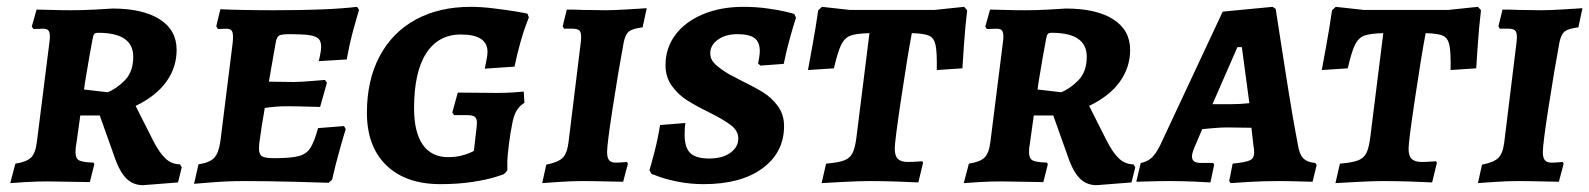

<svg xmlns="http://www.w3.org/2000/svg" viewBox="-20 -530 4652 562"><path d="M204 -113Q201 -97 201 -85Q201 -66 211.5 -60.5Q222 -55 254 -54L256 -49L243 3L119 1Q88 1 54 3Q20 5 10 6L25 -51Q58 -56 71 -69Q84 -82 88 -115L125 -409Q126 -414 126 -423Q126 -436 121.5 -441Q117 -446 106 -446L78 -445L73 -452L87 -502Q98 -502 129 -501Q160 -500 189 -500Q222 -500 258.5 -502Q295 -504 309 -505Q398 -505 447.5 -473.5Q497 -442 497 -384Q497 -333 467 -291Q437 -249 377 -220L429 -117Q447 -82 465 -65.5Q483 -49 507 -49L512 -40L501 4L399 12Q371 12 352 -5.5Q333 -23 319 -60L272 -192H215ZM370 -364Q370 -399 344.5 -416.5Q319 -434 267 -434Q259 -434 256 -430.5Q253 -427 251 -416Q242 -369 229 -290L226 -268L295 -260Q321 -270 345.5 -295Q370 -320 370 -364Z M783 -67Q831 -67 854 -73Q877 -79 888.5 -97Q900 -115 911 -155L987 -161L992 -152Q988 -140 975.5 -96Q963 -52 952 -4L942 5Q918 4 838.5 2Q759 0 694 0Q648 0 604 3.5Q560 7 548 8L561 -49Q594 -54 607 -68Q620 -82 625 -116L661 -404Q662 -412 662 -423Q662 -436 657.5 -441Q653 -446 642 -446L618 -445L613 -453L625 -503Q641 -502 685.5 -501Q730 -500 781 -500Q943 -500 1025 -510L1031 -501Q1027 -489 1015 -445.5Q1003 -402 995 -356L913 -351Q914 -355 917 -369Q920 -383 920 -393Q920 -409 912.5 -416.5Q905 -424 886 -427Q867 -430 829 -430Q804 -430 797 -426Q790 -422 787 -405L767 -291L839 -290Q855 -290 887.5 -292.5Q920 -295 931 -296L937 -288L917 -217Q907 -217 877.5 -218Q848 -219 816 -219Q790 -219 755 -214L746 -160Q745 -150 741.5 -128.5Q738 -107 738 -96Q738 -78 747 -72.5Q756 -67 783 -67Z M1054 -200Q1054 -295 1091 -365Q1128 -435 1196.5 -472.5Q1265 -510 1358 -510Q1388 -510 1425 -505.5Q1462 -501 1489 -496.5Q1516 -492 1524 -490L1528 -479Q1526 -474 1519 -455.5Q1512 -437 1503 -405Q1494 -373 1486 -335L1399 -329Q1400 -335 1403.5 -352Q1407 -369 1407 -378Q1407 -429 1329 -429Q1263 -429 1227.5 -374Q1192 -319 1192 -213Q1192 -143 1217.5 -106.5Q1243 -70 1292 -70Q1312 -70 1328.5 -74Q1345 -78 1355 -82.5Q1365 -87 1367 -88L1375 -157L1376 -170Q1376 -183 1370 -188Q1364 -193 1347 -193H1309L1304 -201L1320 -259L1434 -258Q1460 -258 1482.5 -259.5Q1505 -261 1513 -262L1515 -229Q1500 -220 1491.5 -205Q1483 -190 1479 -166Q1474 -143 1469.5 -106.5Q1465 -70 1465 -58V-31L1456 -21Q1456 -20 1430.5 -12Q1405 -4 1363 2.5Q1321 9 1269 9Q1168 9 1111 -46Q1054 -101 1054 -200Z M1757 -85Q1757 -68 1763 -61Q1769 -54 1782 -54Q1795 -54 1803.5 -55Q1812 -56 1815 -56L1818 -51L1804 2Q1790 2 1753.5 1Q1717 0 1683 0Q1654 0 1616.5 2.5Q1579 5 1567 6L1579 -48Q1614 -55 1627 -68Q1640 -81 1644 -113L1680 -406Q1681 -413 1681 -423Q1681 -436 1675.5 -441Q1670 -446 1656 -446H1631Q1629 -449 1627 -453L1639 -502Q1667 -502 1685 -501L1753 -500Q1776 -500 1817.5 -502.5Q1859 -505 1873 -506L1861 -450Q1831 -446 1821 -438Q1811 -430 1806 -408Q1790 -322 1773.5 -215Q1757 -108 1757 -85Z M1887 -21 1881 -32Q1885 -44 1895.5 -84.5Q1906 -125 1912 -164L1986 -170Q1984 -157 1984 -135Q1984 -98 2000.5 -82Q2017 -66 2056 -66Q2094 -66 2117.5 -82.5Q2141 -99 2141 -125Q2141 -147 2119.5 -163.5Q2098 -180 2056 -201Q2015 -221 1989.5 -237.5Q1964 -254 1946 -279.5Q1928 -305 1928 -339Q1928 -389 1956.5 -427.5Q1985 -466 2037 -488Q2089 -510 2156 -510Q2192 -510 2225 -505.5Q2258 -501 2279 -496Q2300 -491 2305 -489L2310 -478Q2306 -467 2294.5 -427Q2283 -387 2274 -343L2206 -338L2199 -344Q2200 -348 2202 -360.5Q2204 -373 2204 -380Q2204 -407 2188.5 -418.5Q2173 -430 2138 -430Q2104 -430 2081.5 -414Q2059 -398 2059 -374Q2059 -356 2073.5 -342Q2088 -328 2117 -311Q2126 -307 2144 -297Q2185 -277 2211.5 -261Q2238 -245 2256.5 -220Q2275 -195 2275 -161Q2275 -84 2212 -37.5Q2149 9 2040 9Q2002 9 1968 2.5Q1934 -4 1913 -11.5Q1892 -19 1887 -21Z M2421 -330 2345 -325Q2348 -341 2358 -396Q2368 -451 2375 -500L2386 -510L2467 -501H2716L2802 -510L2811 -500Q2805 -450 2801.5 -397.5Q2798 -345 2797 -330L2722 -325Q2723 -377 2718.5 -398Q2714 -419 2699.5 -425.5Q2685 -432 2649 -433Q2637 -370 2618 -243Q2599 -116 2599 -95Q2599 -74 2608 -65Q2617 -56 2637 -56Q2653 -56 2664.5 -57Q2676 -58 2679 -58L2682 -54L2668 4Q2652 3 2608.5 1.5Q2565 0 2525 0Q2496 0 2448 2.5Q2400 5 2385 6L2398 -51Q2434 -54 2451 -60.5Q2468 -67 2475.5 -82Q2483 -97 2487 -129L2525 -433Q2486 -432 2469 -425.5Q2452 -419 2442 -398.5Q2432 -378 2421 -330Z M2995 -113Q2992 -97 2992 -85Q2992 -66 3002.5 -60.5Q3013 -55 3045 -54L3047 -49L3034 3L2910 1Q2879 1 2845 3Q2811 5 2801 6L2816 -51Q2849 -56 2862 -69Q2875 -82 2879 -115L2916 -409Q2917 -414 2917 -423Q2917 -436 2912.5 -441Q2908 -446 2897 -446L2869 -445L2864 -452L2878 -502Q2889 -502 2920 -501Q2951 -500 2980 -500Q3013 -500 3049.5 -502Q3086 -504 3100 -505Q3189 -505 3238.5 -473.5Q3288 -442 3288 -384Q3288 -333 3258 -291Q3228 -249 3168 -220L3220 -117Q3238 -82 3256 -65.5Q3274 -49 3298 -49L3303 -40L3292 4L3190 12Q3162 12 3143 -5.5Q3124 -23 3110 -60L3063 -192H3006ZM3161 -364Q3161 -399 3135.5 -416.5Q3110 -434 3058 -434Q3050 -434 3047 -430.5Q3044 -427 3042 -416Q3033 -369 3020 -290L3017 -268L3086 -260Q3112 -270 3136.5 -295Q3161 -320 3161 -364Z M3830 -53 3834 -47 3822 2Q3811 2 3781.5 1Q3752 0 3721 0Q3678 0 3636 2.5Q3594 5 3582 6L3578 0L3588 -51Q3627 -55 3639 -61Q3651 -67 3651 -83Q3651 -95 3649 -103L3643 -156L3573 -157Q3553 -157 3532 -155Q3511 -153 3499 -152L3476 -98Q3469 -81 3469 -72Q3469 -62 3475.5 -57.5Q3482 -53 3498 -53H3531L3534 -48L3523 4Q3512 3 3474.5 1.5Q3437 0 3405 0Q3371 0 3343 1Q3315 2 3306 2L3319 -53Q3337 -56 3350 -67.5Q3363 -79 3375 -103L3559 -496L3705 -510L3714 -504Q3721 -459 3742.5 -321Q3764 -183 3779 -107Q3783 -79 3794.5 -67Q3806 -55 3830 -53ZM3581 -225Q3610 -225 3637 -228L3615 -392H3602L3529 -225Z M3925 -330 3849 -325Q3852 -341 3862 -396Q3872 -451 3879 -500L3890 -510L3971 -501H4220L4306 -510L4315 -500Q4309 -450 4305.5 -397.5Q4302 -345 4301 -330L4226 -325Q4227 -377 4222.5 -398Q4218 -419 4203.5 -425.5Q4189 -432 4153 -433Q4141 -370 4122 -243Q4103 -116 4103 -95Q4103 -74 4112 -65Q4121 -56 4141 -56Q4157 -56 4168.5 -57Q4180 -58 4183 -58L4186 -54L4172 4Q4156 3 4112.5 1.5Q4069 0 4029 0Q4000 0 3952 2.5Q3904 5 3889 6L3902 -51Q3938 -54 3955 -60.5Q3972 -67 3979.5 -82Q3987 -97 3991 -129L4029 -433Q3990 -432 3973 -425.5Q3956 -419 3946 -398.5Q3936 -378 3925 -330Z M4496 -85Q4496 -68 4502 -61Q4508 -54 4521 -54Q4534 -54 4542.5 -55Q4551 -56 4554 -56L4557 -51L4543 2Q4529 2 4492.5 1Q4456 0 4422 0Q4393 0 4355.5 2.5Q4318 5 4306 6L4318 -48Q4353 -55 4366 -68Q4379 -81 4383 -113L4419 -406Q4420 -413 4420 -423Q4420 -436 4414.5 -441Q4409 -446 4395 -446H4370Q4368 -449 4366 -453L4378 -502Q4406 -502 4424 -501L4492 -500Q4515 -500 4556.5 -502.5Q4598 -505 4612 -506L4600 -450Q4570 -446 4560 -438Q4550 -430 4545 -408Q4529 -322 4512.5 -215Q4496 -108 4496 -85Z"/></svg>

Font: Alegreya SC
Style: Bold Italic
Weight: 700
Italic angle: -7°
Designer: Juan Pablo del Peral
Foundry: Huerta Tipografica
Version: Version 2.007; ttfautohint (v1.6)